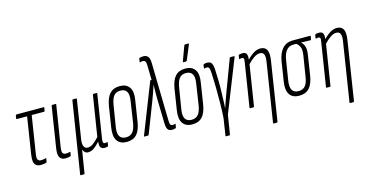

<svg xmlns="http://www.w3.org/2000/svg" viewBox="-86 -1105 3265 1700"><g transform="rotate(-15 1547.0 -255.0)"><path d="M163 6Q137 6 121 -5Q105 -16 100.5 -40.5Q96 -65 102 -105L155 -442H61Q55 -442 56 -449L61 -476Q62 -482 67 -482H317Q323 -482 322 -475L317 -449Q316 -442 311 -442H197L143 -98Q137 -61 145.5 -47.5Q154 -34 175 -34Q186 -34 197.5 -36Q209 -38 217 -41Q222 -42 222 -36L217 -7Q216 -3 211 -1Q203 2 190 4Q177 6 163 6Z M388 6Q364 6 349 -5Q334 -16 329 -39.5Q324 -63 330 -101L389 -475Q390 -482 396 -482H426Q433 -482 431 -475L371 -99Q365 -61 373.5 -47.5Q382 -34 402 -34Q412 -34 420.5 -35.5Q429 -37 437 -39Q444 -42 443 -34L438 -7Q437 -2 434 -1Q425 2 413.5 4Q402 6 388 6Z M480 185Q474 185 475 178L579 -475Q580 -482 586 -482H616Q622 -482 620 -475L565 -126Q557 -81 567.5 -58Q578 -35 604 -35Q629 -35 654.5 -54Q680 -73 708 -104L767 -475Q769 -482 773 -482H803Q809 -482 807 -475L744 -77Q740 -51 744.5 -42.5Q749 -34 760 -34Q766 -34 770.5 -35.5Q775 -37 780 -38Q785 -39 784 -32L780 -5Q779 1 772 2Q765 4 758.5 5Q752 6 746 6Q723 6 711.5 -9Q700 -24 705 -62H704Q677 -32 651 -13Q625 6 596 6Q578 6 566 -5Q554 -16 549 -32L515 178Q514 185 509 185Z M950 6Q890 6 863 -33.5Q836 -73 848 -149L878 -341Q891 -418 924 -453Q957 -488 1015 -488Q1075 -488 1102.5 -449Q1130 -410 1117 -334L1087 -142Q1075 -65 1042 -29.5Q1009 6 950 6ZM954 -35Q993 -35 1015 -60.5Q1037 -86 1046 -143L1075 -333Q1085 -392 1068.5 -420Q1052 -448 1010 -448Q971 -448 950 -422Q929 -396 920 -339L889 -149Q879 -91 896 -63Q913 -35 954 -35Z M1365 6Q1345 6 1333.5 -3Q1322 -12 1317.5 -30.5Q1313 -49 1313 -76L1308 -289Q1307 -323 1307.5 -353.5Q1308 -384 1309 -419H1308Q1296 -384 1285.5 -353.5Q1275 -323 1262 -289L1152 -5Q1150 0 1146 0H1112Q1106 0 1110 -7L1289 -463Q1291 -468 1295 -468H1303L1300 -602Q1300 -628 1292.5 -638.5Q1285 -649 1271 -649Q1264 -649 1257.5 -648Q1251 -647 1246 -645Q1240 -643 1242 -649L1246 -677Q1247 -683 1252 -684Q1269 -689 1286 -689Q1313 -689 1327.5 -672Q1342 -655 1343 -615L1354 -85Q1354 -60 1359 -47Q1364 -34 1380 -34Q1391 -34 1403 -38Q1405 -39 1406.5 -38Q1408 -37 1407 -33L1402 -6Q1401 0 1396 1Q1387 4 1380 5Q1373 6 1365 6Z M1551 6Q1491 6 1464 -33.5Q1437 -73 1449 -149L1479 -341Q1492 -418 1525 -453Q1558 -488 1616 -488Q1676 -488 1703.5 -449Q1731 -410 1718 -334L1688 -142Q1676 -65 1643 -29.5Q1610 6 1551 6ZM1555 -35Q1594 -35 1616 -60.5Q1638 -86 1647 -143L1676 -333Q1686 -392 1669.5 -420Q1653 -448 1611 -448Q1572 -448 1551 -422Q1530 -396 1521 -339L1490 -149Q1480 -91 1497 -63Q1514 -35 1555 -35ZM1616 -546Q1613 -546 1612.5 -548Q1612 -550 1613 -555L1662 -688Q1664 -692 1666 -693.5Q1668 -695 1672 -695H1700Q1704 -695 1705 -693Q1706 -691 1704 -687L1648 -552Q1645 -546 1638 -546Z M1811 185Q1806 185 1807 178L1831 22Q1835 -40 1836 -110Q1837 -180 1836 -250Q1835 -320 1832 -382Q1830 -425 1823.5 -436.5Q1817 -448 1803 -448Q1793 -448 1781 -444Q1779 -443 1778 -444.5Q1777 -446 1778 -450L1781 -476Q1782 -483 1788 -484Q1795 -486 1802.5 -487Q1810 -488 1818 -488Q1837 -488 1848.5 -479Q1860 -470 1865.5 -447Q1871 -424 1871 -381Q1873 -342 1873.5 -312.5Q1874 -283 1874 -259Q1874 -235 1873 -210Q1872 -184 1871.5 -159Q1871 -134 1870 -108.5Q1869 -83 1867 -58H1868Q1876 -82 1884 -106Q1892 -130 1901.5 -155Q1911 -180 1921 -208L2022 -477Q2025 -482 2029 -482H2062Q2069 -482 2066 -475L1876 4L1848 178Q1847 185 1841 185Z M2249 185Q2242 185 2243 178L2327 -356Q2335 -404 2326 -426Q2317 -448 2288 -448Q2262 -448 2232 -427Q2202 -406 2171 -372L2174 -411Q2204 -444 2237.5 -466Q2271 -488 2303 -488Q2346 -488 2362.5 -457.5Q2379 -427 2368 -358L2284 178Q2283 185 2276 185ZM2081 0Q2076 0 2077 -7L2140 -405Q2145 -431 2141 -439.5Q2137 -448 2124 -448Q2120 -448 2114.5 -447Q2109 -446 2104 -444Q2098 -443 2100 -449L2104 -476Q2105 -480 2106.5 -481.5Q2108 -483 2111 -484Q2118 -486 2126.5 -487Q2135 -488 2142 -488Q2168 -488 2177 -470.5Q2186 -453 2181 -418L2178 -398V-386L2118 -7Q2117 0 2112 0Z M2531 6Q2471 6 2444 -33.5Q2417 -73 2429 -149L2457 -328Q2469 -402 2505 -442Q2541 -482 2599 -482H2759Q2765 -482 2764 -476L2759 -450Q2759 -443 2753 -443L2667 -445V-444Q2687 -428 2696 -399Q2705 -370 2697 -323L2669 -142Q2657 -66 2623.5 -30Q2590 6 2531 6ZM2536 -35Q2575 -35 2597 -60.5Q2619 -86 2627 -143L2657 -329Q2665 -379 2654.5 -404.5Q2644 -430 2622 -445H2594Q2557 -445 2532.5 -416.5Q2508 -388 2499 -330L2470 -149Q2461 -91 2477.5 -63Q2494 -35 2536 -35Z M2950 185Q2943 185 2944 178L3028 -356Q3036 -404 3027 -426Q3018 -448 2989 -448Q2963 -448 2933 -427Q2903 -406 2872 -372L2875 -411Q2905 -444 2938.5 -466Q2972 -488 3004 -488Q3047 -488 3063.5 -457.5Q3080 -427 3069 -358L2985 178Q2984 185 2977 185ZM2782 0Q2777 0 2778 -7L2841 -405Q2846 -431 2842 -439.5Q2838 -448 2825 -448Q2821 -448 2815.5 -447Q2810 -446 2805 -444Q2799 -443 2801 -449L2805 -476Q2806 -480 2807.5 -481.5Q2809 -483 2812 -484Q2819 -486 2827.5 -487Q2836 -488 2843 -488Q2869 -488 2878 -470.5Q2887 -453 2882 -418L2879 -398V-386L2819 -7Q2818 0 2813 0Z"/></g></svg>

Font: Sofia Sans Extra Condensed Light
Style: Italic
Weight: 300
Italic angle: -9°
Version: Version 4.100